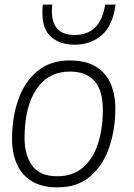

<svg xmlns="http://www.w3.org/2000/svg" viewBox="-20 -800 578 829"><path d="M228 9Q160 9 116.5 -18Q73 -45 52.5 -92.5Q32 -140 32 -200Q32 -293 59 -370Q86 -447 141.5 -493Q197 -539 281 -539Q351 -539 394.5 -512Q438 -485 458 -438Q478 -391 478 -330Q478 -244 452.5 -166.5Q427 -89 371.5 -40Q316 9 228 9ZM228 -39Q294 -39 337.5 -76Q381 -113 402.5 -178Q424 -243 424 -327Q424 -491 281 -491Q189 -491 137.5 -415Q86 -339 86 -203Q86 -132 118.5 -85.5Q151 -39 228 -39ZM302 -607Q240 -607 201.5 -640Q163 -673 163 -745Q163 -771 165 -780H206Q204 -766 204 -752Q204 -649 302 -649Q414 -649 434 -780H479Q467 -689 419 -648Q371 -607 302 -607Z"/></svg>

Font: Tanohe Sans Light
Style: Italic
Weight: 300
Designer: Village Type and Design LLC & Cristiano Sobral
Foundry: Cooper Hewitt Smithsonian Design Museum
Version: Version 1.00;September 29, 2021;FontCreator 13.0.0.2655 64-b